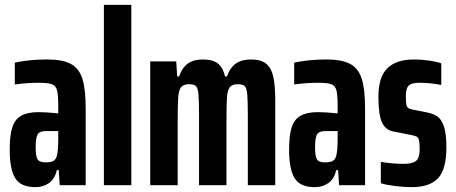

<svg xmlns="http://www.w3.org/2000/svg" viewBox="-20 -763 1877 791"><path d="M20 -147Q20 -205 30.5 -238Q41 -271 67 -286Q93 -301 139 -301Q168 -301 220 -296V-325Q220 -372 215 -391Q210 -410 194 -416Q178 -422 139 -422Q92 -422 41 -415V-505Q102 -518 174 -518Q238 -518 272 -499.5Q306 -481 319.5 -438Q333 -395 333 -316V0H226L222 -62H214Q206 -26 182 -9Q158 8 126 8Q66 8 43 -28.5Q20 -65 20 -147ZM214 -120Q220 -142 220 -192V-223H169Q144 -223 135.5 -210Q127 -197 127 -156Q127 -120 134.5 -107Q142 -94 169 -94Q187 -94 198 -99Q209 -104 214 -120Z M408 -743H521V0H408Z M706 -510 710 -448H718Q730 -484 753.5 -501Q777 -518 816 -518Q857 -518 878 -501Q899 -484 907 -448H915Q928 -485 952 -501.5Q976 -518 1014 -518Q1055 -518 1076.5 -500.5Q1098 -483 1106 -446.5Q1114 -410 1114 -345V0H1001V-286Q1001 -350 998.5 -375.5Q996 -401 988 -408.5Q980 -416 959 -416Q936 -416 926.5 -403.5Q917 -391 915 -361.5Q913 -332 913 -256V0H800V-286Q800 -350 797.5 -375.5Q795 -401 787 -408.5Q779 -416 758 -416Q735 -416 725.5 -403Q716 -390 714 -360.5Q712 -331 712 -256V0H599V-510Z M1171 -147Q1171 -205 1181.5 -238Q1192 -271 1218 -286Q1244 -301 1290 -301Q1319 -301 1371 -296V-325Q1371 -372 1366 -391Q1361 -410 1345 -416Q1329 -422 1290 -422Q1243 -422 1192 -415V-505Q1253 -518 1325 -518Q1389 -518 1423 -499.5Q1457 -481 1470.5 -438Q1484 -395 1484 -316V0H1377L1373 -62H1365Q1357 -26 1333 -9Q1309 8 1277 8Q1217 8 1194 -28.5Q1171 -65 1171 -147ZM1365 -120Q1371 -142 1371 -192V-223H1320Q1295 -223 1286.5 -210Q1278 -197 1278 -156Q1278 -120 1285.5 -107Q1293 -94 1320 -94Q1338 -94 1349 -99Q1360 -104 1365 -120Z M1549 -8V-96Q1597 -88 1644 -88Q1680 -88 1694.5 -100.5Q1709 -113 1709 -146Q1709 -173 1706.5 -184.5Q1704 -196 1697 -200Q1690 -204 1673 -207L1602 -221Q1568 -227 1553.5 -259Q1539 -291 1539 -364Q1539 -446 1576 -482Q1613 -518 1686 -518Q1716 -518 1747.5 -513.5Q1779 -509 1798 -502V-413Q1751 -422 1708 -422Q1677 -422 1664.5 -411Q1652 -400 1652 -368Q1652 -343 1654 -332.5Q1656 -322 1662 -318Q1668 -314 1682 -311L1743 -299Q1767 -294 1783 -282.5Q1799 -271 1809 -241.5Q1819 -212 1819 -156Q1819 -65 1784.5 -28.5Q1750 8 1676 8Q1645 8 1608.5 3.5Q1572 -1 1549 -8Z"/></svg>

Font: Saira ExtraCondensed
Style: Bold
Weight: 700
Width: 2
Designer: Hector Gatti with collaboration of the Omnibus-Type team
Foundry: Omnibus-Type
Version: Version 0.072; ttfautohint (v1.8)